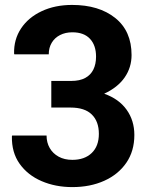

<svg xmlns="http://www.w3.org/2000/svg" viewBox="-20 -741 583 771"><path d="M270.5 10.3Q202.6 10.3 147 -13.7Q91.3 -37.6 58.8 -83.3Q26.4 -128.9 27.8 -193.8L28.8 -196.8H167Q167 -168.5 179.7 -146.5Q192.4 -124.5 215.6 -111.8Q238.8 -99.1 270.5 -99.1Q319.8 -99.1 348.4 -126.7Q377 -154.3 377 -203.6Q377 -253.4 348.6 -281.2Q320.3 -309.1 263.2 -309.1H186V-416H266.1Q300.3 -416 322.3 -428Q344.2 -439.9 355 -461.9Q365.7 -483.9 365.7 -513.7Q365.7 -559.1 341.3 -585.2Q316.9 -611.3 270.5 -611.3Q242.7 -611.3 221.2 -600.3Q199.7 -589.4 187.7 -569.3Q175.8 -549.3 175.8 -522.9H37.6L36.6 -525.9Q35.2 -582.5 64.5 -626.7Q93.8 -670.9 147.2 -696Q200.7 -721.2 269.5 -721.2Q377.4 -721.2 442.9 -668.7Q508.3 -616.2 508.3 -520Q508.3 -470.2 480.7 -430.2Q453.1 -390.1 398.4 -364.7Q457.5 -343.8 488.5 -300.3Q519.5 -256.8 519.5 -199.2Q519.5 -134.3 487.3 -87.4Q455.1 -40.5 398.7 -15.1Q342.3 10.3 270.5 10.3Z"/></svg>

Font: Roboto Slab LO
Style: Bold
Weight: 700
Designer: Google
Version: Version 2.000